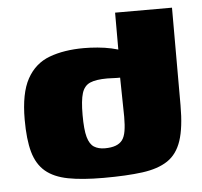

<svg xmlns="http://www.w3.org/2000/svg" viewBox="-43 -549 625 595"><g transform="rotate(-5 270.0 -251.5)"><path d="M28 -199Q28 -281 52.5 -325.5Q77 -370 122.5 -387Q168 -404 230 -404Q250 -404 272.5 -402Q295 -400 315.5 -395.5Q336 -391 352 -384.5Q368 -378 377 -371L336 -354V-505H513V-201Q513 -132 499.5 -91.5Q486 -51 456 -31Q426 -11 377 -4.5Q328 2 256 2Q190 2 146 -6.5Q102 -15 76 -37Q50 -59 39 -98Q28 -137 28 -199ZM268 -89Q288 -89 301.5 -94Q315 -99 322.5 -109Q330 -119 333 -137Q336 -155 336 -181L334 -303Q330 -303 323.5 -303Q317 -303 309.5 -303.5Q302 -304 294 -304Q259 -304 240.5 -296Q222 -288 215 -265.5Q208 -243 208 -198Q208 -152 214.5 -129Q221 -106 234.5 -97.5Q248 -89 268 -89Z"/></g></svg>

Font: Genos Thin ExtraBold
Style: Regular
Weight: 800
Version: Version 1.010